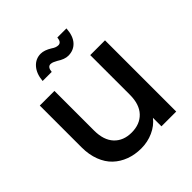

<svg xmlns="http://www.w3.org/2000/svg" viewBox="-201 -895 1050 1050"><g transform="rotate(-45 324.5 -370.0)"><path d="M460 0V-65.9Q433.1 -31.2 389.6 -11.7Q346.2 7.8 296.9 7.8Q248 7.8 206.8 -7.6Q165.5 -22.9 135 -51.8Q104.5 -80.6 87.2 -125.7Q69.8 -170.9 69.8 -227.1V-550.8H183.1V-244.1Q183.1 -169.9 220.2 -130.4Q257.3 -90.8 320.8 -90.8Q385.3 -90.8 422.6 -130.4Q460 -169.9 460 -244.1V-550.8H574.2V0ZM246.1 -634.8H175.8Q180.2 -687 207 -717.5Q233.9 -748 273.9 -748Q301.8 -748 336.9 -726.1Q356.9 -711.9 375 -711.9Q397.9 -711.9 400.9 -746.1H471.2Q467.8 -690.4 441.4 -661.6Q415 -632.8 373 -632.8Q345.2 -632.8 310.1 -655.8Q308.1 -656.7 301.3 -660.2Q294.4 -663.6 291 -665.3Q287.6 -667 282 -668.5Q276.4 -669.9 272 -669.9Q249 -669.9 246.1 -634.8Z"/></g></svg>

Font: SVN-Poppins Medium
Style: Regular
Weight: 500
Designer: Ninad Kale (Devanagari), Jonny Pinhorn (Latin)
Foundry: Indian Type Foundry
Version: Version 3.002 2017